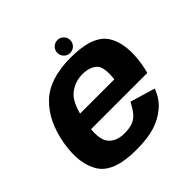

<svg xmlns="http://www.w3.org/2000/svg" viewBox="-186 -874 1038 1038"><g transform="rotate(-45 333.0 -355.0)"><path d="M279.5 5.5 299 -103Q235 -103 204.5 -143Q173.5 -182.5 193.5 -296.5Q213.5 -413 258.5 -452Q304 -490.5 364.5 -490.5Q426.5 -490.5 455.5 -455Q475 -424.5 467 -348.5H187.5L169.5 -247H617Q624 -269.5 628.5 -297Q653 -437.5 603 -518.5Q552 -599 383.5 -599Q220 -599 137.5 -519Q55.5 -440 30.5 -297Q7 -157 59.5 -75.5Q112 5.5 279.5 5.5ZM299 -103 279.5 5.5Q369 5.5 424 -12Q478.5 -29 522 -65Q564.5 -100.5 586 -159L443 -201.5Q427 -170 408.5 -146Q389 -123 363.5 -112.5Q336.5 -103 299 -103ZM399 -618Q419.5 -618 434 -632.5Q448.5 -647 448.5 -667.5Q448.5 -688 434 -702.2Q419.5 -716.5 399.5 -716.5Q379 -716.5 364.5 -702.2Q350 -688 350 -667.5Q350 -647 364.2 -632.5Q378.5 -618 399 -618Z"/></g></svg>

Font: Anybody
Style: Bold Italic
Weight: 700
Italic angle: -10°
Designer: Tyler Finck
Foundry: Etcetera Type Company
Version: Version 1.113;gftools[0.9.25]